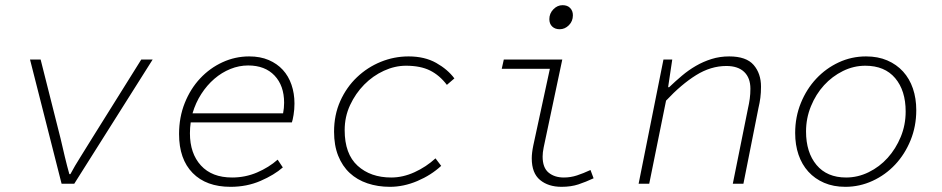

<svg xmlns="http://www.w3.org/2000/svg" viewBox="-20 -710 3640 742"><path d="M218 0 96 -480H137L214 -175Q222 -140 230.5 -104.5Q239 -69 248 -37H252Q269 -69 291 -103.5Q313 -138 336 -176L526 -480H570L267 0Z M871 12Q777 12 724.5 -41.5Q672 -95 672 -192Q672 -257 694 -312Q716 -367 753.5 -407Q791 -447 840 -469.5Q889 -492 943 -492Q986 -492 1018.5 -478Q1051 -464 1073 -440Q1095 -416 1106.5 -382.5Q1118 -349 1118 -310Q1118 -287 1114.5 -266Q1111 -245 1108 -237H717Q714 -216 714 -195Q714 -117 756.5 -70.5Q799 -24 877 -24Q928 -24 973.5 -43.5Q1019 -63 1053 -93L1073 -63Q1040 -34 987 -11Q934 12 871 12ZM939 -457Q904 -457 870.5 -443.5Q837 -430 808.5 -405.5Q780 -381 758 -347Q736 -313 724 -272H1074Q1076 -282 1077 -292.5Q1078 -303 1078 -313Q1078 -379 1041 -418Q1004 -457 939 -457Z M1487 12Q1440 12 1400 -1.5Q1360 -15 1331.5 -41.5Q1303 -68 1287 -108Q1271 -148 1271 -201Q1271 -266 1295 -319.5Q1319 -373 1359.5 -411.5Q1400 -450 1451.5 -471Q1503 -492 1559 -492Q1621 -492 1665.5 -467Q1710 -442 1736 -407L1707 -382Q1679 -419 1642 -437.5Q1605 -456 1549 -456Q1506 -456 1463.5 -436.5Q1421 -417 1387.5 -383Q1354 -349 1333 -304Q1312 -259 1312 -207Q1312 -115 1362 -69.5Q1412 -24 1492 -24Q1537 -24 1582 -44.5Q1627 -65 1663 -98L1685 -69Q1646 -33 1593 -10.5Q1540 12 1487 12Z M2150 12Q2099 12 2067 -14.5Q2035 -41 2035 -98Q2035 -119 2041 -148L2105 -444H1919L1927 -480H2153L2081 -140Q2079 -130 2078 -121.5Q2077 -113 2077 -105Q2077 -62 2100 -43Q2123 -24 2159 -24Q2185 -24 2209.5 -32Q2234 -40 2262 -53L2274 -21Q2244 -7 2215.5 2.5Q2187 12 2150 12ZM2143 -597Q2125 -597 2114 -607.5Q2103 -618 2103 -636Q2103 -658 2118.5 -674Q2134 -690 2154 -690Q2173 -690 2183.5 -679Q2194 -668 2194 -651Q2194 -628 2178.5 -612.5Q2163 -597 2143 -597Z M2448 0 2544 -480H2578L2562 -373H2566Q2590 -396 2615.5 -417.5Q2641 -439 2669.5 -455.5Q2698 -472 2730 -482Q2762 -492 2798 -492Q2864 -492 2892.5 -459Q2921 -426 2921 -375Q2921 -352 2918.5 -332.5Q2916 -313 2911 -292L2853 0H2812L2870 -288Q2875 -310 2877.5 -328.5Q2880 -347 2880 -367Q2880 -409 2856 -432Q2832 -455 2787 -455Q2727 -455 2670 -419.5Q2613 -384 2554 -321L2489 0Z M3247 12Q3201 12 3165 -3.5Q3129 -19 3104 -46.5Q3079 -74 3066 -112Q3053 -150 3053 -196Q3053 -258 3075 -312Q3097 -366 3134.5 -406Q3172 -446 3221.5 -469Q3271 -492 3327 -492Q3373 -492 3409 -476.5Q3445 -461 3470 -433.5Q3495 -406 3508 -368Q3521 -330 3521 -284Q3521 -222 3499 -168Q3477 -114 3439.5 -74Q3402 -34 3352 -11Q3302 12 3247 12ZM3250 -24Q3295 -24 3337 -44.5Q3379 -65 3410.5 -100Q3442 -135 3461 -181Q3480 -227 3480 -279Q3480 -360 3439.5 -408Q3399 -456 3324 -456Q3279 -456 3237.5 -435.5Q3196 -415 3164.5 -380.5Q3133 -346 3114 -299.5Q3095 -253 3095 -202Q3095 -121 3135.5 -72.5Q3176 -24 3250 -24Z"/></svg>

Font: Source Code Pro Light
Style: Italic
Weight: 300
Italic angle: -11°
Monospace: yes
Designer: Paul D. Hunt, Teo Tuominen
Foundry: Adobe Systems Incorporated
Version: Version 1.050;PS 1.000;hotconv 16.6.51;makeotf.lib2.5.65220